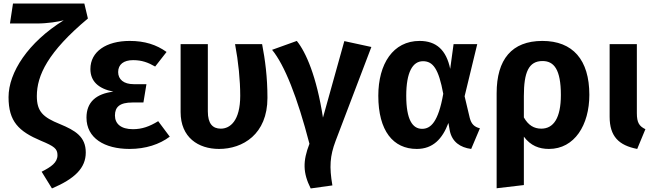

<svg xmlns="http://www.w3.org/2000/svg" viewBox="-20 -820 3680 1079"><path d="M454 -800H53L36 -688H188C247 -688 308 -698 338 -706C138 -582 28 -413 28 -274C28 -137 85 -82 210 -29C285 2 303 16 303 52C303 94 267 118 214 145L272 239C401 184 462 124 462 37C462 -52 403 -87 316 -123C222 -161 187 -193 187 -280C187 -396 249 -528 474 -716Z M709 -590C577 -590 488 -530 488 -432C488 -365 531 -322 617 -305C521 -293 466 -247 466 -159C466 -44 567 17 708 17C799 17 877 -9 934 -52L869 -139C820 -109 778 -94 727 -94C659 -94 626 -125 626 -171C626 -219 653 -244 724 -244H786L803 -347H731C675 -347 644 -374 644 -415C644 -458 675 -482 728 -482C777 -482 812 -469 852 -446L916 -528C859 -569 793 -590 709 -590Z M1453 -572H1301C1320 -471 1330 -369 1330 -282C1330 -141 1273 -97 1221 -97C1175 -97 1148 -125 1148 -194V-572H995V-190C995 -48 1094 17 1211 17C1344 17 1483 -65 1483 -270C1483 -387 1470 -484 1453 -572Z M1648 -590 1509 -540C1579 -455 1651 -274 1719 -12C1681 86 1682 151 1726 239L1848 222C1830 118 1834 57 1866 -28L2067 -556L1915 -589L1795 -159C1759 -392 1699 -527 1648 -590Z M2338 -590C2189 -590 2106 -461 2106 -282C2106 -84 2190 17 2322 17C2413 17 2466 -39 2500 -129L2508 -84C2521 -23 2566 9 2628 17L2677 -99C2645 -107 2629 -123 2620 -157L2591 -279L2662 -572H2529L2510 -433C2488 -539 2432 -590 2338 -590ZM2357 -476C2413 -476 2445 -434 2471 -293C2443 -133 2400 -96 2352 -96C2298 -96 2263 -148 2263 -282C2263 -414 2299 -476 2357 -476Z M3028 -590C2856 -590 2771 -486 2771 -296V238L2924 220V-52C2962 -1 3010 17 3065 17C3209 17 3292 -118 3292 -287C3292 -484 3199 -590 3028 -590ZM3022 -97C2981 -97 2949 -116 2924 -160V-280C2924 -414 2951 -477 3029 -477C3093 -477 3132 -430 3132 -286C3132 -157 3091 -97 3022 -97Z M3559 -572H3406V-164C3406 -53 3458 -3 3561 17L3607 -94C3572 -111 3559 -131 3559 -184Z"/></svg>

Font: Glow Sans SC Normal
Style: Bold
Weight: 700
Designer: Ryoko NISHIZUKA (kana, bopomofo & ideographs); Paul D. Hunt (Latin, Greek & Cyrillic); Sandoll Communications, Soo-young
Version: Version 0.93